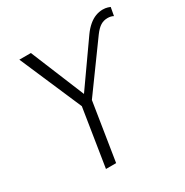

<svg xmlns="http://www.w3.org/2000/svg" viewBox="-164 -848 946 981"><g transform="rotate(-30 308.5 -357.0)"><path d="M182 0 240 -367 245 -318 78 -705H146L279 -382H272L453 -639Q471 -664 491 -681Q511 -698 532 -706Q553 -714 574 -714Q583 -714 589.5 -713Q596 -712 603 -710Q610 -708 617 -705L608 -656Q601 -660 592.5 -662Q584 -664 574 -664Q551 -664 532.5 -652.5Q514 -641 494 -614L279 -318L300 -367L242 0Z"/></g></svg>

Font: Nunito Sans 10pt Condensed Light
Style: Italic
Weight: 300
Width: 3
Italic angle: -9°
Designer: Vernon Adams
Foundry: Vernon Adams
Version: Version 3.101;gftools[0.9.27]